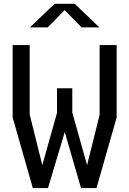

<svg xmlns="http://www.w3.org/2000/svg" viewBox="-20 -960 660 980"><path d="M132.5 -820H223.5L310 -908.5L396.5 -820H487.5L361.5 -940.5H258.5ZM147.5 0H225L310.5 -286L393.5 0H472.5L575.5 -361V-730H488.5V-374L424.5 -117L349 -385.5V-509.5H271V-384L196 -117L131.5 -375.5V-730H44.5V-361Z"/></svg>

Font: FontWithASyntaxHighlighterNightOwl
Style: Regular
Weight: 400
Designer: Riley Cran & the Lettermatic Team
Foundry: Lettermatic
Version: Version 1.000 (FontWithASyntaxHighlighterNightOwl)